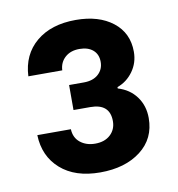

<svg xmlns="http://www.w3.org/2000/svg" viewBox="-59 -828 511 552"><g transform="rotate(-10 197.0 -552.0)"><path d="M31 -467H129Q130 -442 147.5 -428Q165 -414 191 -414Q219 -414 235.5 -429.5Q252 -445 252 -469Q252 -520 195 -520H146V-593H189Q216 -593 231.5 -607Q247 -621 247 -643Q247 -665 232.5 -677.5Q218 -690 193 -690Q167 -690 151 -675.5Q135 -661 134 -638H35Q38 -701 81.5 -737.5Q125 -774 197 -774Q264 -774 305 -742Q346 -710 346 -655Q346 -623 328 -598Q310 -573 282 -563V-559Q316 -549 335.5 -522.5Q355 -496 355 -460Q355 -400 309.5 -365Q264 -330 191 -330Q118 -330 75.5 -367.5Q33 -405 31 -467Z"/></g></svg>

Font: Mona Sans
Style: Bold
Weight: 700
Designer: Deni Anggara
Foundry: GitHub
Version: Version 2.000;Glyphs 3.2.3 (3260)